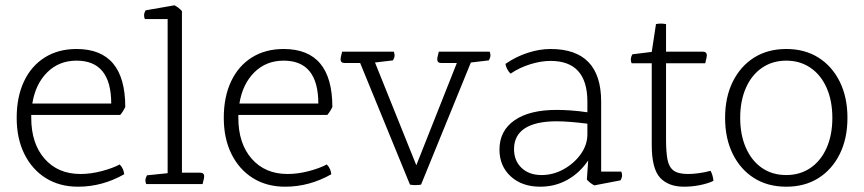

<svg xmlns="http://www.w3.org/2000/svg" viewBox="-20 -695 3263 725"><path d="M434 -261H98V-250Q98 -153 148.5 -95.5Q199 -38 284 -38Q323 -38 364.5 -49Q406 -60 432 -74Q440 -66 444 -56.5Q448 -47 449 -37Q366 10 275 10Q205 10 153 -22.5Q101 -55 72 -113.5Q43 -172 43 -250Q43 -329 70.5 -387.5Q98 -446 149 -478Q200 -510 269 -510Q453 -510 453 -291Q445 -274 434 -261ZM102 -304H400Q400 -466 269 -466Q203 -466 158.5 -422Q114 -378 102 -304Z M745 0H532Q529 -8 529 -14Q529 -22 535 -33L613 -41V-623H527Q524 -630 524 -637Q524 -646 530 -656L639 -675Q656 -666 667 -653V-43H735Q751 -43 751 -29Q751 -23 747 -8Z M1216 -261H880V-250Q880 -153 930.5 -95.5Q981 -38 1066 -38Q1105 -38 1146.5 -49Q1188 -60 1214 -74Q1222 -66 1226 -56.5Q1230 -47 1231 -37Q1148 10 1057 10Q987 10 935 -22.5Q883 -55 854 -113.5Q825 -172 825 -250Q825 -329 852.5 -387.5Q880 -446 931 -478Q982 -510 1051 -510Q1235 -510 1235 -291Q1227 -274 1216 -261ZM884 -304H1182Q1182 -466 1051 -466Q985 -466 940.5 -422Q896 -378 884 -304Z M1528 2 1340 -457H1282Q1266 -457 1266 -471Q1266 -477 1270 -492L1272 -500H1467Q1470 -492 1470 -486Q1470 -478 1464 -467L1396 -459L1552 -71L1705 -457H1647Q1631 -457 1631 -471Q1631 -477 1635 -492L1637 -500H1829Q1832 -492 1832 -486Q1832 -478 1826 -467L1758 -459L1570 2Q1562 4 1549 4Q1536 4 1528 2Z M2323 -14 2224 5Q2207 -4 2196 -17L2201 -89Q2169 -42 2122.5 -16Q2076 10 2020 10Q1951 10 1908.5 -29Q1866 -68 1866 -130Q1866 -201 1922.5 -240.5Q1979 -280 2082 -280Q2105 -280 2135 -278Q2165 -276 2198 -271V-311Q2198 -465 2059 -465Q2023 -465 1982.5 -452.5Q1942 -440 1908 -417Q1901 -423 1895 -434.5Q1889 -446 1889 -454Q1928 -481 1972.5 -495.5Q2017 -510 2059 -510Q2250 -510 2250 -311V-47H2326Q2329 -40 2329 -33Q2329 -24 2323 -14ZM2198 -188V-228Q2166 -232 2136 -234.5Q2106 -237 2082 -237Q2003 -237 1962 -210.5Q1921 -184 1921 -132Q1921 -88 1949.5 -61Q1978 -34 2025 -34Q2069 -34 2108.5 -56Q2148 -78 2173 -113Q2198 -148 2198 -188Z M2441 -148V-456H2365Q2362 -464 2362 -470Q2362 -480 2368 -490L2441 -499L2457 -604Q2465 -606 2476 -606Q2483 -606 2495 -604V-500H2633Q2649 -500 2649 -486Q2649 -480 2645 -465L2643 -456H2495V-168Q2495 -121 2500.5 -92.5Q2506 -64 2523.5 -51Q2541 -38 2578 -38Q2596 -38 2618.5 -41Q2641 -44 2663 -50Q2672 -34 2674 -12Q2653 -2 2623 4Q2593 10 2563 10Q2504 10 2472.5 -24Q2441 -58 2441 -148Z M2949 -34Q3001 -34 3040.5 -61Q3080 -88 3101.5 -137Q3123 -186 3123 -250Q3123 -314 3101.5 -363Q3080 -412 3040.5 -439Q3001 -466 2949 -466Q2897 -466 2857.5 -439Q2818 -412 2796.5 -363Q2775 -314 2775 -250Q2775 -186 2796.5 -137Q2818 -88 2857 -61Q2896 -34 2949 -34ZM2949 10Q2879 10 2827.5 -22.5Q2776 -55 2747 -113.5Q2718 -172 2718 -250Q2718 -328 2747 -386.5Q2776 -445 2827.5 -477.5Q2879 -510 2949 -510Q3019 -510 3070.5 -477.5Q3122 -445 3151 -386.5Q3180 -328 3180 -250Q3180 -172 3151 -113.5Q3122 -55 3070.5 -22.5Q3019 10 2949 10Z"/></svg>

Font: Scope One
Style: Regular
Weight: 400
Designer: Dalton Maag Ltd
Foundry: Dalton Maag Ltd
Version: Version 1.002; ttfautohint (v1.4.1) -l 11 -r 50 -G 50 -x 14 